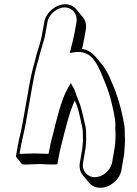

<svg xmlns="http://www.w3.org/2000/svg" viewBox="-20 -767 648 906"><path d="M189 -663 177 -597 171 -571C166 -551 155 -523 150 -501C148 -492 146 -482 142 -469C133 -438 124 -399 118 -364L87 -188C81 -152 70 -114 64 -80L55 -28L84 8C86 10 114 10 168 7C223 10 251 10 251 7L253 -5C258 -32 265 -69 273 -97C287 -153 308 -240 333 -293C336 -284 340 -276 344 -266C352 -242 364 -187 369 -162C372 -147 370 -122 372 -106C370 -93 370 -76 368 -64L357 0C353 23 358 45 371 60L400 95C412 110 431 119 454 119C499 119 545 81 553 35L564 -29C566 -38 567 -47 567 -57C568 -82 572 -105 569 -127C569 -147 569 -167 565 -184C561 -212 545 -279 535 -306L525 -336C506 -381 491 -426 462 -462L433 -497C417 -516 397 -532 367 -536C371 -551 374 -567 377 -583L385 -628C389 -651 383 -672 370 -687L341 -722C329 -737 310 -747 288 -747C243 -747 197 -708 189 -663ZM142 -43C109 -42 84 -41 72 -41L79 -80C85 -111 96 -153 102 -188L133 -364C139 -398 147 -438 156 -467C160 -479 163 -492 165 -501C170 -522 179 -549 185 -570L192 -596L204 -663C210 -699 249 -732 285 -732C321 -732 347 -700 341 -663L333 -618C328 -591 321 -563 314 -536L309 -517L328 -520C395 -531 425 -490 446 -446C458 -423 470 -391 481 -364L492 -334C501 -309 517 -241 521 -214C524 -198 525 -180 524 -159C527 -134 525 -91 520 -64L509 0C502 37 465 69 428 69C391 69 365 38 372 0L383 -64C386 -80 385 -96 387 -108C385 -123 388 -148 384 -167C379 -192 366 -247 358 -273C351 -292 345 -305 339 -322C335 -334 332 -344 326 -354L314 -375L300 -351C269 -298 245 -195 230 -133C221 -103 214 -69 209 -41C195 -41 173 -42 142 -43Z"/></svg>

Font: Blanket
Style: PosterObl
Weight: 900
Foundry: Cannot Into Space Fonts
Version: Version 0.9